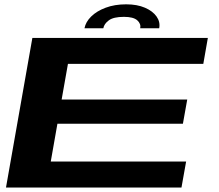

<svg xmlns="http://www.w3.org/2000/svg" viewBox="-20 -846 986 866"><path d="M7 0 126 -675H917.5L897 -558H286.5L258 -397H824.5L805 -288H239L209 -117.5H819.5L798.5 0ZM549 -826.5Q598.5 -826.5 633.8 -811.2Q669 -796 686.2 -771.5Q703.5 -747 698 -718.5H612.5Q616.5 -739 599 -754.5Q581.5 -770 539 -770Q492 -770 470.8 -754.2Q449.5 -738.5 446 -718.5H361Q366.5 -747 391.2 -771.5Q416 -796 456.5 -811.2Q497 -826.5 549 -826.5Z"/></svg>

Font: Anybody UltraExpanded SemiBold
Style: Italic
Weight: 600
Width: 9
Italic angle: -10°
Designer: Tyler Finck
Foundry: Etcetera Type Company
Version: Version 1.010; ttfautohint (v1.8.3) -l 8 -r 50 -G 200 -x 14 